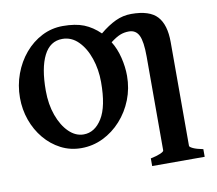

<svg xmlns="http://www.w3.org/2000/svg" viewBox="-85 -730 1130 1002"><g transform="rotate(-10 479.5 -229.5)"><path d="M642.1 170.9V130.4Q675.3 123.5 694.1 115.2Q712.9 106.9 712.9 100.6V-396.5Q712.9 -476.6 696.8 -509.3Q680.7 -542 644 -542Q618.7 -542 597.2 -533.4Q575.7 -524.9 545.9 -502Q570.3 -462.9 582.5 -412.8Q594.7 -362.8 594.7 -315.9Q594.7 -249.5 571.3 -189.9Q547.9 -130.4 506.3 -84.2Q464.8 -38.1 410.6 -11.7Q356.4 14.6 295.4 14.6Q236.8 14.6 187.3 -11Q137.7 -36.6 101.1 -80.6Q64.5 -124.5 44.4 -180.9Q24.4 -237.3 24.4 -298.8Q24.4 -365.2 46.4 -425Q68.4 -484.9 107.4 -531Q146.5 -577.1 198.2 -603.5Q250 -629.9 309.1 -629.9Q376 -629.9 420.7 -612.1Q465.3 -594.2 504.4 -556.2Q547.9 -592.3 587.9 -611.1Q627.9 -629.9 671.9 -629.9Q769 -629.9 809.3 -585.7Q849.6 -541.5 849.6 -449.7V100.6Q849.6 106.4 867.4 115Q885.3 123.5 920.4 130.4V170.9ZM455.6 -307.1Q455.6 -374.5 435.5 -433.1Q415.5 -491.7 379.4 -527.8Q343.3 -564 294.9 -564Q230 -564 196.8 -498.3Q163.6 -432.6 163.6 -313Q163.6 -240.2 184.8 -181.4Q206.1 -122.6 241.5 -88.1Q276.9 -53.7 319.3 -53.7Q378.4 -53.7 417 -115.7Q455.6 -177.7 455.6 -307.1Z"/></g></svg>

Font: Gentium Book Plus
Style: Bold
Weight: 700
Designer: Victor Gaultney, Annie Olsen, Iska Routamaa, Becca Hirsbrunner
Foundry: SIL International
Version: Version 6.101